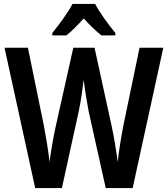

<svg xmlns="http://www.w3.org/2000/svg" viewBox="-20 -957 854 977"><path d="M464 -937H349C328 -896 280 -830 246 -789V-777H318C344 -797 375 -829 406 -863C437 -829 468 -799 496 -777H567V-789C531 -833 487 -893 464 -937ZM811 -714H690L608 -319C597 -263 585 -190 579 -133C571 -194 559 -266 548 -316L461 -714H353L264 -316C253 -267 240 -193 232 -133C227 -184 214 -260 203 -319L122 -714H3L159 0H295L381 -392C391 -440 401 -509 406 -551C412 -495 424 -430 431 -391L518 0H655Z"/></svg>

Font: Noto Sans Thai Cond SemBd
Style: Regular
Weight: 600
Width: 3
Designer: Monotype Design Team
Foundry: Monotype Imaging Inc.
Version: Version 2.002